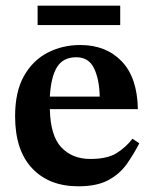

<svg xmlns="http://www.w3.org/2000/svg" viewBox="-20 -643 536 674"><path d="M255 11Q152 11 92.5 -52.5Q33 -116 33 -235Q33 -321 64 -376Q95 -431 147 -458Q199 -485 262 -485Q352 -485 407 -428Q462 -371 464 -260H155Q157 -166 195.5 -125.5Q234 -85 297 -85Q356 -85 388.5 -105Q421 -125 445 -156L469 -140Q449 -101 424.5 -66.5Q400 -32 360 -10.5Q320 11 255 11ZM155 -304H330Q329 -363 310.5 -402.5Q292 -442 248 -442Q202 -442 180.5 -408Q159 -374 155 -304ZM402 -555H112V-623H402Z"/></svg>

Font: STIX Two Text SemiBold
Style: Regular
Weight: 600
Designer: Ross Mills, John Hudson & Paul Hanslow, Tiro Typeworks Ltd; with prior portions MicroPress Inc., and Coen Hoffman.
Foundry: Tiro Typeworks Ltd
Version: Version 2.13 b171